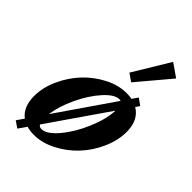

<svg xmlns="http://www.w3.org/2000/svg" viewBox="-235 -826 960 960"><g transform="rotate(45 245.0 -346.5)"><path d="M321.3 -518.6 280.8 -546.9 397.5 -739.7 466.8 -691.4ZM82.5 47.4 47.4 23.4 73.7 -14.6Q26.4 -50.8 26.4 -127Q26.4 -187.5 54.4 -249.3Q82.5 -311 126.7 -358.2Q170.9 -405.3 228.8 -435.1Q286.6 -464.8 343.3 -464.8Q364.3 -464.8 380.9 -461.4L401.9 -492.2L437.5 -466.8L422.9 -445.8Q481 -411.1 481 -327.6Q481 -266.6 453.1 -204.6Q425.3 -142.6 380.9 -95.5Q336.4 -48.3 278.3 -18.6Q220.2 11.2 163.1 11.2Q135.7 11.2 112.3 4.4ZM339.8 -417.5Q305.7 -417.5 261.7 -368.4Q217.8 -319.3 184.3 -248Q150.9 -176.8 142.6 -115.2L349.6 -416Q345.2 -417.5 339.8 -417.5ZM168.9 -36.1Q205.1 -36.1 250.7 -89.8Q296.4 -143.6 329.8 -221.2Q363.3 -298.8 366.2 -363.3L147.9 -47.4Q154.8 -36.1 168.9 -36.1Z"/></g></svg>

Font: Elstob 6pt
Style: Italic
Weight: 700
Italic angle: -20°
Designer: Peter S. Baker
Version: Version 1.015